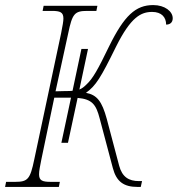

<svg xmlns="http://www.w3.org/2000/svg" viewBox="-42 -737 701 757"><path d="M-22 0H190L194 -20H158C125 -20 112 -25 112 -50C112 -64 116 -82 121 -108L172 -352H238L200 -174H226L264 -351C322 -346 337 -324 351 -270L403 -74C417 -21 446 0 500 0H513L518 -23H506C466 -23 440 -39 428 -83L379 -268C360 -338 340 -363 297 -371C336 -399 355 -430 416 -554C474 -670 514 -690 558 -690C595 -690 613 -669 613 -640C628 -640 639 -648 639 -665C639 -692 608 -717 562 -717C493 -717 448 -676 388 -554C344 -463 324 -427 299 -404C289 -394 281 -388 271 -384L305 -544H279L244 -379C236 -378 227 -378 216 -378L177 -377L227 -606C243 -683 252 -694 302 -694H338L342 -714H130L126 -694H162C195 -694 208 -689 208 -664C208 -653 205 -637 199 -606L93 -108C77 -31 68 -20 18 -20H-18Z"/></svg>

Font: Noto Serif SemiCondensed Thin
Style: Italic
Weight: 100
Width: 4
Italic angle: -12°
Designer: Monotype Design Team
Foundry: Monotype Imaging Inc.
Version: Version 2.013